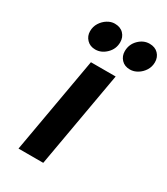

<svg xmlns="http://www.w3.org/2000/svg" viewBox="-180 -802 771 884"><g transform="rotate(30 206.0 -360.0)"><path d="M66.5 0 156.5 -511H288L198 0ZM328.5 -571.5Q299.5 -571.5 282.8 -589.5Q266 -607.5 266 -633Q266 -669.5 291.2 -694.8Q316.5 -720 348.5 -720Q378 -720 395 -702.2Q412 -684.5 412 -658Q412 -634 399.8 -614.5Q387.5 -595 368.2 -583.2Q349 -571.5 328.5 -571.5ZM144 -571.5Q116 -571.5 98.8 -589.5Q81.5 -607.5 81.5 -633Q81.5 -657.5 93.8 -677Q106 -696.5 124.8 -708.2Q143.5 -720 163.5 -720Q193.5 -720 210.5 -702.2Q227.5 -684.5 227.5 -658Q227.5 -622 201.8 -596.8Q176 -571.5 144 -571.5Z"/></g></svg>

Font: Overpass ExtraBold
Style: Italic
Weight: 800
Italic angle: -10°
Designer: Delve Withrington, Dave Bailey, Thomas Jockin
Foundry: Delve Fonts LLC
Version: Version 4.000